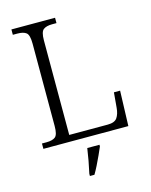

<svg xmlns="http://www.w3.org/2000/svg" viewBox="-135 -801 875 1109"><g transform="rotate(-15 302.5 -246.5)"><path d="M43 0V-32H70Q106 -32 123 -45.5Q140 -59 140 -111V-603Q140 -655 123 -668.5Q106 -682 70 -682H43V-714H304V-682H278Q243 -682 225.5 -668.5Q208 -655 208 -605V-39H438Q480 -39 495 -61Q510 -83 513 -119L521 -210H558L551 0ZM262 208Q270 173 277 134.5Q284 96 289 61H362V71Q353 92 340.5 119.5Q328 147 314.5 174Q301 201 289 221H262Z"/></g></svg>

Font: Noto Serif Sinhala Light
Style: Regular
Weight: 300
Designer: Jelle Bosma - Monotype Design Team
Foundry: Monotype Imaging Inc.
Version: Version 2.007; ttfautohint (v1.8.4.7-5d5b)